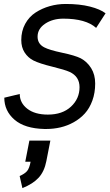

<svg xmlns="http://www.w3.org/2000/svg" viewBox="-20 -656 561 983"><path d="M130.4 64H237.8L217.3 168.9Q207 222.2 177.7 253.9Q148.4 285.6 94.7 307.1L80.6 245.1Q106.4 233.9 118.4 220Q130.4 206.1 136.7 171.9H109.4ZM81.1 -174.8Q81.1 -129.4 119.6 -99.4Q158.2 -69.3 225.1 -69.3Q299.8 -69.3 343.5 -110.1Q387.2 -150.9 387.2 -209.5Q387.2 -264.2 336.9 -287.6Q312.5 -298.8 247.6 -314.7Q182.6 -330.6 151.4 -346.2Q123.5 -360.4 106.2 -387Q88.9 -413.6 88.9 -450.7Q88.9 -497.1 108.9 -533.7Q128.9 -570.3 162.1 -591.8Q195.3 -613.3 234.6 -624.5Q273.9 -635.7 316.4 -635.7Q388.2 -635.7 440.7 -622.3Q493.2 -608.9 520.5 -587.9L472.2 -513.2Q419.4 -560.5 304.2 -560.5Q250 -560.5 211.2 -534.7Q172.4 -508.8 172.4 -468.3Q172.4 -431.2 206.5 -413.6Q232.4 -399.9 298.3 -386Q364.3 -372.1 393.6 -357.4Q426.3 -339.8 446.8 -306.9Q467.3 -273.9 467.3 -228.5Q467.3 -180.7 452.9 -141.1Q438.5 -101.6 414.3 -75Q390.1 -48.3 357.7 -30.3Q325.2 -12.2 289.8 -3.9Q254.4 4.4 216.8 4.4H207.5Q106.4 2 54.2 -43.2Q2 -88.4 2 -155.8Z"/></svg>

Font: Fantasque Sans Mono
Style: Italic
Weight: 400
Italic angle: -11°
Monospace: yes
Designer: Jany Belluz
Version: Version 1.8.0 ; ttfautohint (v1.8.2)